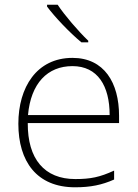

<svg xmlns="http://www.w3.org/2000/svg" viewBox="-20 -786 585 816"><path d="M225 -766H180V-758C212 -715 275 -648 326 -606H355V-613C313 -653 253 -723 225 -766ZM288 -540C136 -540 58 -415 58 -260C58 -100 136 10 299 10C365 10 413 0 465 -23V-61C404 -33 365 -25 300 -25C169 -25 97 -110 98 -263H486V-294C486 -434 423 -540 288 -540ZM288 -505C395 -505 446 -421 446 -297H99C111 -432 182 -505 288 -505Z"/></svg>

Font: Noto Sans Canadian Aboriginal ExtraLight
Style: Regular
Weight: 200
Designer: Monotype Design Team, Typotheque's Kevin King
Foundry: Monotype Imaging Inc.
Version: Version 2.004